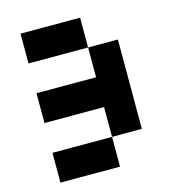

<svg xmlns="http://www.w3.org/2000/svg" viewBox="-104 -768 754 851"><g transform="rotate(-15 273.5 -342.0)"><path d="M68.4 -546.9V-683.6H341.8V-546.9ZM68.4 0V-136.7H341.8V0ZM341.8 -410.2V-546.9H478.5V-136.7H341.8V-273.4H68.4V-410.2Z"/></g></svg>

Font: DatCub
Style: Bold
Weight: 700
Designer: GGBot
Version: 1.00